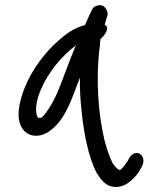

<svg xmlns="http://www.w3.org/2000/svg" viewBox="-20 -582 610 752"><path d="M390 -485C394 -498 398 -514 402 -526C401 -542 389 -569 361 -560C352 -558 347 -554 343 -549C336 -536 323 -508 313 -484C269 -472 240 -451 208 -422C158 -379 107 -312 78 -242C52 -177 41 -113 70 -75C92 -46 138 -39 180 -73C240 -119 263 -202 293 -278C292 -234 295 -187 300 -143C308 -61 327 37 359 96C375 122 391 140 412 147C465 163 503 119 522 94L535 72C561 25 505 -12 480 49L466 68C462 73 452 85 449 84L448 83H447C443 82 432 74 421 57C410 35 399 4 389 -34C365 -136 354 -270 371 -402C372 -413 372 -421 374 -430C385 -437 415 -475 390 -485ZM277 -404C251 -344 229 -277 204 -218C187 -178 150 -118 137 -120C136 -120 133 -120 129 -121C115 -140 121 -188 140 -231C169 -300 224 -365 277 -404Z"/></svg>

Font: Stray Cat
Style: ExBdObl
Weight: 800
Version: Version 1.0